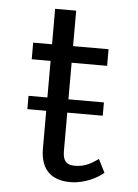

<svg xmlns="http://www.w3.org/2000/svg" viewBox="-49 -672 515 719"><g transform="rotate(5 208.5 -312.0)"><path d="M129.2 -500H58.3V-437.5H129.2V-300H58.3V-250H129.2V-108.3C129.2 -21.7 178.3 8.3 241.7 8.3C296.7 8.3 344.2 -18.3 366.7 -37.5L341.7 -87.5C317.5 -70.8 293.3 -54.2 254.2 -54.2C217.5 -54.2 208.3 -73.3 208.3 -108.3V-250H341.7V-300H208.3V-437.5H341.7V-500H208.3V-633.3H129.2Z"/></g></svg>

Font: BoonHome
Style: Book
Weight: 400
Designer: Sungsit Sawaiwan
Foundry: Sungsit Sawaiwan
Version: Version 0.2